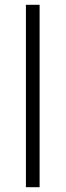

<svg xmlns="http://www.w3.org/2000/svg" viewBox="-20 -780 273 800"><path d="M145 0V-760H88V0Z"/></svg>

Font: Noto Sans Kannada Light
Style: Regular
Weight: 300
Designer: Jelle Bosma - Monotype Design Team
Foundry: Monotype Imaging Inc.
Version: Version 2.005